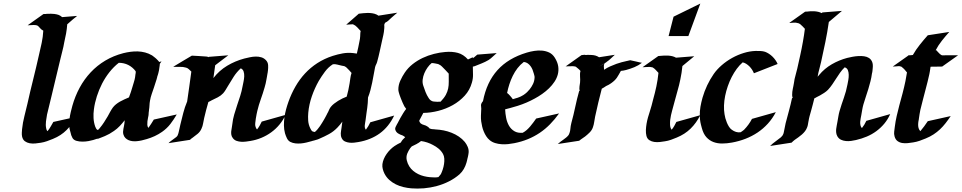

<svg xmlns="http://www.w3.org/2000/svg" viewBox="-20 -809 5509 1100"><path d="M203.1 -493.7Q211.4 -528.8 218.8 -563Q226.1 -597.2 228 -633.3Q216.8 -638.7 207.5 -649.9Q205.1 -653.3 202.4 -656Q199.7 -658.7 196.3 -661.1L192.9 -663.1L185.1 -665Q173.3 -666.5 161.6 -665.3Q149.9 -664.1 138.2 -664.1L227.5 -727.5H226.1Q224.6 -727.5 225.3 -727.5Q226.1 -727.5 228 -728L229 -728.5Q231.4 -728.5 235.6 -728.8Q239.7 -729 243.2 -729Q243.7 -729 243.9 -729.2Q244.1 -729.5 244.6 -729.5Q247.1 -729.5 249.8 -729.7Q252.4 -730 254.9 -730Q263.7 -730.5 273.2 -730.2Q282.7 -730 292 -729Q306.2 -727.1 316.2 -723.4Q326.2 -719.7 335.9 -710.9L421.9 -717.8Q418.5 -715.3 415.5 -712.6Q412.6 -710 409.7 -707.5L404.8 -704.1L404.3 -703.6Q398.9 -699.7 395 -695.8Q388.2 -690.4 381.3 -683.8Q374.5 -677.2 367.7 -671.9L365.2 -669.9Q363.3 -643.1 358.6 -616.9Q354 -590.8 347.7 -564.5Q343.8 -541 337.6 -517.8Q331.5 -494.6 326.2 -471.7Q313.5 -417 300 -362.5Q286.6 -308.1 273.9 -253.4Q268.6 -228 261.7 -203.1Q254.9 -178.2 249.5 -152.8Q246.1 -135.3 243.4 -113.8Q240.7 -92.3 244.6 -73.7Q246.1 -63 252.4 -57.6Q262.7 -70.3 271 -85Q279.3 -99.6 285.6 -110.4L417 -139.6Q404.3 -117.7 390.9 -98.9Q377.4 -80.1 361.6 -64.2Q345.7 -48.3 326.4 -35.6Q307.1 -22.9 283.2 -13.2Q266.6 -6.3 249.3 -0.2Q231.9 5.9 213.9 8.8Q199.7 11.2 182.6 12.9Q165.5 14.6 149.9 11.7Q134.3 8.8 122.3 0Q110.4 -8.8 106.4 -27.3Q104.5 -37.1 105 -48.1Q105.5 -59.1 106.4 -68.8Q110.4 -106.9 119.6 -142.6Q128.9 -178.2 137.2 -214.8Q152.8 -285.2 170.2 -354.5Q187.5 -423.8 203.1 -493.7Z M895.5 -443.4Q895.5 -440.9 895.3 -437.7Q895 -434.6 894.5 -430.7Q894.5 -428.7 893.6 -424.8Q892.6 -416 891.1 -407.2Q889.6 -398.4 887.2 -390.1Q886.2 -385.3 884.5 -380.6Q882.8 -376 881.3 -371.1Q881.3 -370.1 880.9 -368.4Q880.4 -366.7 879.9 -365Q879.4 -363.3 879.4 -362.5Q879.4 -361.8 879.4 -363.3Q878.9 -362.3 878.9 -361.3Q878.4 -358.4 877.4 -355.2Q876.5 -352.1 875.5 -349.6Q869.6 -329.1 862.3 -308.6Q856 -290 849.4 -271Q842.8 -252 839.4 -232.4Q836.9 -218.8 836.4 -205.3Q835.9 -191.9 833.5 -178.2Q833.5 -174.8 833.5 -175Q833.5 -175.3 833 -171.9Q833 -169.4 832 -164.6Q832 -159.2 831.5 -156.7Q831.5 -153.3 831.1 -150.4Q830.6 -147.5 830.1 -144L828.6 -137.7Q828.1 -134.8 827.9 -132.3Q827.6 -129.9 827.1 -129.4L826.7 -126L824.7 -114.7Q823.7 -103.5 824 -94Q824.2 -84.5 830.1 -76.2Q838.4 -87.4 845.9 -99.4Q853.5 -111.3 861.3 -124L992.7 -153.3Q975.6 -124 956.1 -98.6Q936.5 -73.2 908.7 -53.7Q888.7 -39.6 866.5 -29.3Q844.2 -19 820.8 -12.2Q806.2 -7.8 792.2 -4.6Q778.3 -1.5 763.2 0Q751.5 1 739.5 -0.2Q727.5 -1.5 717 -5.9Q706.5 -10.3 698.5 -18.3Q690.4 -26.4 687 -38.6Q684.6 -46.4 685.1 -54.4Q685.5 -62.5 687 -70.6Q688.5 -78.6 690.2 -86.7Q691.9 -94.7 692.9 -102.5L694.3 -120.1Q681.2 -103 666.3 -87.2Q651.4 -71.3 632.8 -58.6Q607.4 -40.5 580.6 -29.3Q569.3 -23.9 558.6 -20.5Q555.7 -19.5 551 -17.6Q546.4 -15.6 542.5 -14.2Q538.6 -12.7 536.4 -12Q534.2 -11.2 536.6 -12.7Q538.6 -13.7 540.3 -14.6Q542 -15.6 543.9 -16.6Q536.1 -14.2 528.8 -11.7Q521.5 -9.3 513.7 -6.8Q503.9 -3.9 487.1 -0.7Q470.2 2.4 452.1 2.4Q434.1 2.4 418.5 -2Q402.8 -6.3 395.5 -18.1Q386.7 -33.7 383.8 -51.3Q382.8 -53.2 382.8 -54.7Q377 -70.8 376.5 -90.1Q376 -109.4 378.4 -128.9Q380.9 -148.4 385.5 -167.5Q390.1 -186.5 394.5 -202.6Q410.2 -258.3 436.5 -306.9Q462.9 -355.5 499.5 -394.5Q536.1 -433.6 583 -461.7Q629.9 -489.7 686.5 -504.4Q706.1 -509.3 727.3 -512.2Q748.5 -515.1 769.8 -514.4Q791 -513.7 811.5 -508.3Q832 -502.9 850.1 -492.2Q850.6 -492.2 853.8 -489.7Q856.9 -487.3 861.1 -484.1Q865.2 -481 869.1 -477.8Q873 -474.6 875 -472.7Q881.3 -466.3 885.5 -462.2Q889.6 -458 892.1 -454.1L905.3 -457Q902.8 -453.6 900.6 -450.4Q898.4 -447.3 896 -443.8ZM626.5 -192.9Q633.8 -202.6 644.3 -211.2Q654.8 -219.7 667.2 -226.8Q679.7 -233.9 692.9 -239.7Q706.1 -245.6 718.8 -251Q718.8 -251 719.2 -252Q724.6 -267.1 729.7 -281.5Q734.9 -295.9 738.8 -311Q742.7 -325.2 747.1 -338.6Q751.5 -352.1 753.9 -366.2Q754.9 -369.6 754.9 -374.3Q754.9 -378.9 755.9 -382.3Q756.8 -387.2 757.6 -391.8Q758.3 -396.5 757.3 -400.9Q739.7 -424.3 714.8 -436.8Q689.9 -449.2 660.6 -449.2Q631.3 -426.3 607.2 -395.8Q583 -365.2 564.9 -330.1Q546.9 -294.9 534.9 -257.3Q522.9 -219.7 518.1 -183.1Q514.6 -158.2 515.9 -133.1Q517.1 -107.9 525.4 -84Q527.8 -78.1 530.8 -72.5Q533.7 -66.9 539.6 -64.5L541 -64Q544.4 -66.9 547.4 -70.3Q550.3 -73.7 552.7 -76.7Q565.4 -91.8 576.2 -108.6Q586.9 -125.5 597.2 -142.6Q604 -155.3 611.1 -168.2Q618.2 -181.2 626.5 -192.9ZM880.9 -373Q880.4 -372.6 880.4 -372.1V-370.1Q880.4 -372.1 880.9 -373Z M1065.4 -7.3 1067.9 -8.8 1064.9 -7.3 945.3 11.2Q955.1 1 966.6 -6.6Q978 -14.2 989.3 -23.4Q992.7 -26.9 993.7 -27.6Q994.6 -28.3 997.1 -32.2L999 -37.1Q1000 -39.1 1001.5 -43.7Q1002.9 -48.3 1003.4 -50.8Q1006.3 -62 1008.5 -73Q1010.7 -84 1013.2 -94.7Q1021.5 -128.4 1030 -161.9Q1038.6 -195.3 1052.2 -227.5Q1058.6 -271 1064.5 -313.5Q1070.3 -356 1076.2 -398.9Q1068.8 -405.8 1062 -412.4Q1055.2 -418.9 1046.4 -421.4Q1028.3 -426.8 1009.5 -426Q990.7 -425.3 972.2 -426.3Q999 -442.4 1025.6 -458.5Q1052.2 -474.6 1079.1 -490.2Q1099.1 -489.3 1118.7 -488Q1138.2 -486.8 1158.2 -485.4Q1162.1 -485.4 1166.3 -484.6Q1170.4 -483.9 1173.8 -481.4L1176.8 -483.4L1288.1 -492.2Q1269 -478 1250.2 -463.6Q1231.4 -449.2 1212.9 -435.1L1202.6 -361.8Q1235.8 -404.8 1281.2 -432.1Q1326.7 -459.5 1379.4 -473.6Q1393.6 -477.1 1410.4 -480.7Q1427.2 -484.4 1444.3 -484.9Q1461.4 -485.4 1477.1 -480.7Q1492.7 -476.1 1504.4 -463.4Q1515.1 -451.7 1516.1 -435.8Q1517.1 -419.9 1515.1 -404.8Q1515.1 -403.8 1514.6 -401.4Q1514.2 -398.9 1513.9 -396Q1513.7 -393.1 1513.2 -390.6Q1512.7 -388.2 1512.2 -386.7L1511.2 -379.9Q1510.7 -377.4 1510.3 -375Q1509.8 -372.6 1509.8 -371.6L1506.3 -352.5Q1504.4 -341.3 1502 -330.6Q1499.5 -319.8 1496.1 -308.6Q1486.3 -274.4 1474.4 -241.2Q1462.4 -208 1454.1 -173.3Q1452.6 -167.5 1450.2 -155.3Q1447.8 -143.1 1445.6 -129.6Q1443.4 -116.2 1442.4 -104.2Q1441.4 -92.3 1442.9 -86.9Q1443.8 -82.5 1446.3 -76.9Q1448.7 -71.3 1452.6 -67.4Q1460.9 -77.6 1467.5 -89.1Q1474.1 -100.6 1479.5 -112.3L1616.2 -150.9Q1602.1 -120.6 1581.3 -95.5Q1560.5 -70.3 1534.4 -51.3Q1508.3 -32.2 1477.8 -19.5Q1447.3 -6.8 1414.6 -1.5Q1403.3 0.5 1389.4 2.2Q1375.5 3.9 1361.6 3.2Q1347.7 2.4 1335.2 -2Q1322.8 -6.3 1314.5 -17.1Q1307.1 -26.4 1305.4 -36.4Q1303.7 -46.4 1304.7 -56.6Q1305.7 -66.9 1307.9 -77.1Q1310.1 -87.4 1311 -97.7Q1314 -126 1321.8 -152.8Q1329.6 -179.7 1338.6 -206.3Q1347.7 -232.9 1356.2 -259.5Q1364.7 -286.1 1369.6 -314Q1371.6 -324.7 1375 -340.3Q1378.4 -356 1379.2 -371.3Q1379.9 -386.7 1375.7 -399.4Q1371.6 -412.1 1359.4 -417.5Q1335.4 -395.5 1318.6 -369.1Q1301.8 -342.8 1285.2 -314.9Q1278.8 -304.2 1272.9 -294.4Q1267.1 -284.7 1258.8 -274.9Q1246.1 -261.2 1227.8 -251.5Q1209.5 -241.7 1192.9 -234.4Q1189 -231.9 1184.1 -229.5Q1179.2 -227.1 1173.8 -224.6Q1167 -201.7 1161.1 -179Q1155.3 -156.2 1149.9 -133.3Q1146 -117.7 1143.6 -101.8Q1141.1 -85.9 1134.3 -71.8Q1127 -54.7 1112.5 -42.5Q1098.1 -30.3 1084 -20.5L1075.7 -14.6Q1075.7 -14.2 1075.2 -14.2L1072.3 -12.2Q1074.2 -13.7 1075.7 -14.4Q1077.1 -15.1 1078.1 -16.1L1075.7 -14.6Q1075.7 -14.2 1075.2 -14.2L1068.4 -7.8ZM1078.1 -16.1Q1083 -20 1083 -20.5ZM1064.9 -7.3H1065.4Q1064.9 -6.8 1064.9 -6.8Q1064 -6.3 1064.9 -7.3ZM1000 -37.1Q1000 -37.6 1000.2 -37.8Q1000.5 -38.1 1000.5 -38.6Q1000.5 -38.1 1000.2 -37.8Q1000 -37.6 1000 -37.1Z M2035.6 -730.5Q2047.9 -731.9 2061 -733.4Q2074.2 -734.9 2087.4 -734.9Q2100.6 -734.9 2113.3 -732.9Q2126 -731 2137.7 -725.6Q2140.1 -724.1 2142.8 -722.7Q2145.5 -721.2 2147.9 -719.2L2256.3 -736.3Q2248 -729 2239.3 -721.9Q2230.5 -714.8 2222.2 -707Q2216.3 -702.1 2210 -695.6Q2203.6 -689 2196.8 -684.6L2186.5 -678.7L2182.1 -670.4Q2182.1 -669.4 2181.9 -667.2Q2181.6 -665 2181.6 -664.1Q2181.6 -660.2 2181.9 -655.8Q2182.1 -651.4 2181.6 -647L2181.2 -644Q2180.2 -626.5 2176.3 -608.9Q2172.4 -591.3 2168.5 -574.2Q2161.6 -543.9 2155.3 -513.9Q2148.9 -483.9 2140.6 -454.1Q2138.2 -445.8 2134.5 -439Q2130.9 -432.1 2128.9 -423.8Q2124.5 -401.9 2120.6 -379.6Q2116.7 -357.4 2112.3 -335.7Q2107.9 -314 2102.3 -292.7Q2096.7 -271.5 2088.4 -250.5Q2088.4 -234.9 2086.9 -218.8L2084 -191.4L2079.6 -160.2L2074.2 -119.1Q2073.2 -111.8 2071.8 -104.7Q2070.3 -97.7 2069.8 -90.6Q2069.3 -83.5 2070.6 -77.1Q2071.8 -70.8 2076.2 -65.9Q2091.3 -85.9 2101.6 -108.4L2238.3 -147Q2207.5 -82.5 2155.8 -44.9Q2104 -7.3 2032.7 4.9Q2022.5 6.8 2008.8 8.3Q1995.1 9.8 1981.9 8.3Q1968.8 6.8 1957 1.7Q1945.3 -3.4 1939 -15.1Q1934.6 -22.9 1933.3 -30.5Q1932.1 -38.1 1932.4 -45.4Q1932.6 -52.7 1934.1 -60.3Q1935.5 -67.9 1936.5 -76.2L1941.4 -112.3Q1928.2 -93.8 1913.1 -78.1Q1891.1 -55.2 1864.7 -40.8Q1838.4 -26.4 1809.6 -14.2Q1805.2 -12.2 1800.8 -10.5Q1796.4 -8.8 1792 -7.8Q1786.1 -5.9 1780.5 -4.4Q1774.9 -2.9 1769 -1.5Q1768.6 -1 1767.6 -1Q1767.1 -1 1766.6 -0.5H1766.1Q1752.4 3.4 1736.6 7.3Q1720.7 11.2 1704.6 12.7Q1688.5 14.2 1672.6 12.5Q1656.7 10.7 1643.1 3.9Q1630.4 -2.9 1623.5 -17.6Q1616.7 -32.2 1612.8 -45.4Q1606.9 -67.4 1606.7 -90.3Q1606.4 -113.3 1609.6 -136.5Q1612.8 -159.7 1618.9 -182.1Q1625 -204.6 1632.3 -225.1Q1648.9 -272 1672.6 -313.2Q1696.3 -354.5 1727.5 -388.2Q1758.8 -421.9 1798.3 -447.5Q1837.9 -473.1 1886.2 -488.8Q1915 -498 1944.1 -503.2Q1973.1 -508.3 2003.4 -504.9Q2008.8 -503.9 2013.9 -503.4Q2019 -502.9 2024.4 -502Q2028.3 -520 2032.5 -537.6Q2036.6 -555.2 2039.6 -573.2Q2041 -580.1 2042.2 -587.2Q2043.5 -594.2 2043.5 -600.6Q2043.9 -608.9 2044.2 -616.5Q2044.4 -624 2046.4 -631.3Q2036.1 -642.1 2026.1 -653.1Q2016.1 -664.1 2002 -669.9Q1992.2 -669.4 1982.7 -668.9Q1973.1 -668.5 1963.4 -667.5ZM1982.9 -331.5Q1985.4 -346.2 1987.3 -361.6Q1989.3 -377 1994.1 -391.1Q1987.3 -398.4 1981 -406Q1974.6 -413.6 1966.8 -420.4Q1962.9 -424.8 1956.1 -428.2Q1954.6 -429.2 1950.7 -430.9Q1946.8 -432.6 1948.7 -432.1Q1951.7 -431.2 1954.3 -430.2Q1957 -429.2 1959.5 -428.2Q1960 -427.7 1959.2 -428Q1958.5 -428.2 1957.5 -428.7L1954.1 -429.7L1951.7 -430.2Q1947.8 -431.2 1944.1 -431.6Q1940.4 -432.1 1936.5 -433.1Q1924.3 -435.5 1912.1 -439Q1899.9 -442.4 1887.2 -440.9Q1860.8 -424.3 1841.3 -397.9Q1821.8 -371.6 1806.2 -345.2Q1782.7 -303.7 1766.6 -257.3Q1750.5 -210.9 1746.1 -163.1Q1744.1 -141.1 1745.6 -118.7Q1747.1 -96.2 1756.8 -75.7Q1760.7 -67.4 1763.4 -63.2Q1766.1 -59.1 1768.8 -57.1Q1771.5 -55.2 1774.9 -54.7Q1778.3 -54.2 1783.7 -52.7Q1791.5 -59.1 1799.1 -68.1Q1806.6 -77.1 1813.5 -86.9Q1820.3 -96.7 1826.2 -106.7Q1832 -116.7 1837.4 -125.5Q1839.8 -129.4 1843.8 -137Q1847.7 -144.5 1850.1 -148.9L1851.6 -151.4Q1851.6 -151.9 1852.5 -153.8Q1853.5 -155.8 1854.7 -158.2Q1856 -160.6 1857.2 -162.8Q1858.4 -165 1859.4 -166.5Q1862.8 -174.8 1866.9 -183.3Q1871.1 -191.9 1877 -198.7Q1883.8 -207 1894.3 -215.3Q1904.8 -223.6 1917 -231.2Q1929.2 -238.8 1941.9 -244.9Q1954.6 -251 1966.3 -255.4Q1971.7 -273.9 1975.6 -292.7Q1979.5 -311.5 1982.9 -331.5ZM2177.7 -673.3Q2172.9 -670.4 2168.5 -668Q2164.1 -665.5 2161.4 -663.8Q2158.7 -662.1 2158.2 -661.9Q2157.7 -661.6 2160.6 -663.1ZM2180.7 -664.6Q2180.7 -662.6 2180.4 -661.6Q2180.2 -660.6 2180.7 -661.6Z M2825.7 -504.9Q2814 -495.1 2803 -484.4Q2792 -473.6 2779.3 -465.3Q2760.3 -454.1 2740 -446Q2719.7 -438 2699.2 -429.7Q2696.8 -428.7 2694.1 -428.5Q2691.4 -428.2 2689 -427.2Q2689.5 -403.8 2689.9 -381.3Q2690.4 -358.9 2683.6 -335.9Q2671.9 -293 2642.3 -260.7Q2612.8 -228.5 2574 -206.8Q2535.2 -185.1 2491 -173.8Q2446.8 -162.6 2405.3 -162.1L2386.7 -127Q2385.7 -125 2383.5 -121.1Q2381.3 -117.2 2382.3 -114.7Q2383.3 -111.3 2385.3 -108.4Q2387.2 -105.5 2389.6 -102.5Q2397.9 -95.7 2409.2 -93Q2420.4 -90.3 2429.2 -84Q2431.6 -82.5 2435.1 -79.8Q2438.5 -77.1 2439.9 -74.2V-73.7Q2447.8 -70.3 2454.6 -69.3Q2460 -68.8 2465.3 -68.6Q2470.7 -68.4 2476.1 -67.4Q2498.5 -66.4 2522 -61.8Q2545.4 -57.1 2567.4 -48.3Q2589.4 -39.6 2608.9 -26.4Q2628.4 -13.2 2643.1 4.4Q2652.8 16.6 2659.4 32Q2666 47.4 2665 63.5Q2664.6 68.8 2663.6 74.5Q2662.6 80.1 2661.6 85.4Q2660.6 90.3 2659.7 93.3V93.8L2658.2 99.1Q2656.7 105.5 2655.5 111.6Q2654.3 117.7 2652.3 123.5Q2647 142.1 2637.2 159.2Q2627.4 176.3 2612.8 189.5Q2585.4 213.4 2552 230.2Q2518.6 247.1 2482.4 256.8Q2446.3 266.6 2408.9 269.8Q2371.6 272.9 2335.9 270Q2314 268.1 2291 262.7Q2268.1 257.3 2247.6 247.1Q2227.1 236.8 2210.2 221.7Q2193.4 206.5 2182.6 185.5Q2176.3 172.9 2172.9 159.2Q2169.4 145.5 2170.9 131.3Q2172.9 116.2 2179.2 101.3Q2185.5 86.4 2195.1 72.8Q2204.6 59.1 2216.3 47.6Q2228 36.1 2240.2 27.8Q2249.5 21.5 2258.1 16.8Q2266.6 12.2 2275.9 7.8L2277.8 4.9Q2282.2 -3.4 2288.3 -10Q2294.4 -16.6 2301.3 -22.9Q2298.3 -25.4 2295.2 -27.8Q2292 -30.3 2287.1 -32.7Q2279.8 -35.2 2272.9 -38.1Q2266.1 -41 2260.3 -44.9Q2254.4 -48.8 2250.2 -54.4Q2246.1 -60.1 2244.1 -68.4Q2243.2 -75.2 2247.1 -82.8Q2251 -90.3 2253.9 -96.2L2257.8 -103L2259.3 -105.5L2261.2 -109.4L2273.9 -133.3Q2281.7 -147 2289.6 -159.9Q2297.4 -172.9 2307.1 -185.1Q2301.8 -191.4 2296.4 -200.2Q2291 -210.4 2286.6 -220.9Q2282.2 -231.4 2277.8 -242.2L2274.4 -251L2269 -265.6Q2266.6 -273.4 2264.4 -281.2Q2262.2 -289.1 2262.2 -296.9Q2262.2 -322.3 2273.7 -347.4Q2285.2 -372.6 2298.8 -392.6Q2317.4 -420.4 2344 -441.4Q2370.6 -462.4 2401.6 -477.1Q2432.6 -491.7 2466.1 -500.2Q2499.5 -508.8 2531.2 -511.2Q2570.8 -514.6 2602.8 -506.1Q2634.8 -497.6 2661.1 -468.3Q2676.3 -476.1 2682.6 -478.3Q2689 -480.5 2690.2 -479.5Q2691.4 -478.5 2690.2 -476.8Q2689 -475.1 2689.9 -475.6Q2690.9 -476.1 2695.8 -480.2Q2700.7 -484.4 2714.4 -496.1ZM2460.4 21.5Q2429.2 4.4 2392.1 -1Q2389.6 1 2386.5 3.4Q2383.3 5.9 2380.4 7.8Q2377.4 9.8 2375.5 11Q2373.5 12.2 2374.5 11.2Q2371.1 13.7 2367.7 15.6Q2351.6 24.4 2338.9 29.8L2330.1 40Q2324.7 47.4 2320.6 55.2Q2316.4 63 2313 71.3Q2306.2 89.8 2310.3 108.6Q2314.5 127.4 2324.7 144Q2334 158.7 2347.2 169.7Q2360.4 180.7 2376.2 188.5Q2392.1 196.3 2409.2 200.4Q2426.3 204.6 2442.9 206.1Q2453.6 206.5 2466.6 207.3Q2479.5 208 2491.7 205.6Q2491.7 205.1 2492.2 205.1Q2496.1 201.2 2499 197Q2502 192.9 2505.9 188.5Q2511.2 177.7 2516.4 162.4Q2521.5 147 2523.9 130.9Q2526.4 114.7 2525.4 99.6Q2524.4 84.5 2518.1 73.2Q2508.3 55.7 2493.2 43Q2478 30.3 2460.4 21.5ZM2504.4 -226.6Q2524.4 -247.6 2534.2 -265.6Q2543.9 -283.7 2547.6 -302Q2551.3 -320.3 2551 -340.8Q2550.8 -361.3 2550.8 -387.2Q2541 -397 2532 -407.5Q2522.9 -418 2512.2 -427.7Q2508.3 -431.6 2504.2 -434.6Q2500 -437.5 2494.6 -439.9L2490.7 -441.9Q2483.9 -443.4 2472.7 -445.6Q2461.4 -447.8 2453.1 -447.8Q2440.4 -437.5 2429.4 -422.1Q2418.5 -406.7 2411.1 -389.2Q2403.8 -371.6 2401.6 -353.3Q2399.4 -335 2404.8 -318.8Q2410.6 -300.3 2418 -281.7Q2425.3 -263.2 2436 -247.1Q2440.4 -240.2 2445.1 -236.1Q2449.7 -231.9 2457.5 -229Q2459 -228.5 2461.4 -228Q2463.9 -227.5 2466.1 -227.3Q2468.3 -227.1 2469.5 -226.8Q2470.7 -226.6 2469.2 -226.6L2465.8 -227.1H2466.3Q2475.1 -226.1 2485.4 -225.8Q2495.6 -225.6 2504.4 -226.6ZM2304.2 -3.4Q2305.2 -3.9 2306.9 -4.4Q2308.6 -4.9 2309.1 -5.4ZM2456.5 -228.5Q2459 -228 2461.7 -227.5Q2464.4 -227.1 2465.8 -227.1ZM2487.8 -442.9Q2487.3 -443.4 2487.3 -443.4Q2486.8 -443.4 2487.8 -442.9ZM2439.5 -215.3Q2439 -214.8 2438.5 -214.6Q2438 -214.4 2437.5 -213.4ZM2261.2 -108.9Q2261.2 -108.4 2261 -108.4Q2260.7 -108.4 2260.7 -107.9Q2261.2 -108.9 2261.2 -108.9ZM2437.5 -75.7Q2437 -75.7 2437.5 -75.2Z M2735.8 -206.1Q2735.8 -211.9 2739 -218Q2742.2 -224.1 2747.1 -229.5Q2768.1 -338.4 2830.1 -407.2Q2892.1 -476.1 2998.5 -507.8Q3018.1 -513.7 3040.8 -517.3Q3063.5 -521 3085.4 -519Q3107.4 -517.1 3126.5 -508.1Q3145.5 -499 3158.2 -479Q3174.3 -453.6 3178 -429.7Q3181.6 -405.8 3176 -383.5Q3170.4 -361.3 3157 -341.1Q3143.6 -320.8 3125.5 -303.2Q3107.4 -285.6 3086.2 -270.8Q3064.9 -255.9 3043.9 -244.6Q2997.1 -218.8 2945.8 -202.6L2910.6 -192.4Q2905.3 -190.9 2900.6 -189.5Q2896 -188 2890.6 -187L2874 -182.6Q2875 -158.2 2879.9 -133.3Q2884.8 -108.4 2896.2 -88.6Q2907.7 -68.8 2926.8 -57.4Q2945.8 -45.9 2974.6 -48.3Q2986.8 -54.7 2997.6 -64.2Q3008.3 -73.7 3017.6 -84.7Q3026.9 -95.7 3035.4 -107.2Q3043.9 -118.7 3051.8 -129.9L3183.1 -159.2Q3158.7 -125 3131.3 -97.2Q3104 -69.3 3072.5 -48.1Q3041 -26.9 3004.9 -12Q2968.8 2.9 2926.8 11.2Q2910.2 14.6 2891.4 16.6Q2872.6 18.6 2853.8 17.3Q2835 16.1 2817.1 10.7Q2799.3 5.4 2785.2 -6.3Q2773.9 -15.6 2765.6 -28.6Q2757.3 -41.5 2751.5 -55.7Q2745.6 -69.8 2742.2 -84.7Q2738.8 -99.6 2736.8 -113.8Q2734.9 -130.9 2735.4 -146.2Q2735.8 -161.6 2736.8 -178.2Q2737.8 -185.5 2736.8 -192.4Q2735.8 -199.2 2735.8 -206.1ZM2981 -454.1Q2960.4 -438.5 2944.8 -418.2Q2929.2 -397.9 2917.7 -374.5Q2906.2 -351.1 2898.2 -326.2Q2890.1 -301.3 2885.3 -276.4Q2888.7 -274.4 2893.1 -270Q2897.5 -265.6 2902.3 -260.3Q2907.2 -254.9 2911.4 -249.5Q2915.5 -244.1 2918 -240.7L2932.6 -245.1Q2931.6 -245.1 2932.9 -245.4Q2934.1 -245.6 2936.5 -246.3Q2939 -247.1 2941.7 -247.8Q2944.3 -248.5 2945.8 -249Q2954.6 -252 2963.9 -256.3Q2964.8 -256.8 2968.3 -258.8Q2971.7 -260.7 2973.6 -261.7Q2976.1 -262.7 2978 -264.2Q2980 -265.6 2982.4 -267.1Q2992.2 -273.9 2999.8 -281.2Q3007.3 -288.6 3014.6 -297.4Q3025.9 -311.5 3033.7 -327.9Q3041.5 -344.2 3042.5 -362.3Q3043.5 -368.2 3041.7 -374.8Q3040 -381.3 3038.6 -386.7Q3035.6 -398.4 3031 -409.7Q3026.4 -420.9 3019.5 -430.2Q3012.7 -439.5 3003.4 -446Q2994.1 -452.6 2981 -454.1ZM2950.2 -249Q2951.2 -249 2954.1 -250Q2955.1 -250.5 2956.5 -250.7Q2958 -251 2957 -251ZM2923.3 -238.3Q2925.8 -237.3 2927.5 -237.3Q2929.2 -237.3 2927.2 -237.8ZM2896 -188.5Q2895 -188 2895.8 -188.2Q2896.5 -188.5 2897.9 -189Q2897.5 -189 2897 -188.7Q2896.5 -188.5 2896 -188.5ZM2989.7 -268.1Q2989.3 -268.1 2989.3 -267.6Q2992.2 -269 2989.7 -268.1Z M3311.5 -493.2Q3317.4 -493.2 3324 -494.6Q3330.6 -496.1 3335.9 -493.7Q3339.8 -494.1 3342.8 -494.4Q3345.7 -494.6 3348.6 -494.6Q3351.6 -494.6 3355.7 -494.4Q3359.9 -494.1 3366.7 -494.1Q3393.1 -493.7 3412.1 -481L3502.4 -495.1Q3491.2 -485.4 3480.2 -474.4Q3469.2 -463.4 3456.5 -455.1Q3455.6 -454.1 3455.1 -454.1L3453.1 -452.1L3443.8 -446.3Q3439 -438 3439.5 -428.5Q3439.9 -418.9 3440.9 -409.2Q3457 -420.4 3475.8 -428.7Q3494.6 -437 3512.2 -443.4Q3527.3 -448.7 3541.3 -452.4Q3555.2 -456.1 3570.8 -459.5Q3573.2 -460 3576.7 -460.7Q3580.1 -461.4 3583.5 -462.4Q3586.9 -463.4 3590.8 -463.9Q3609.9 -459.5 3624.5 -456.5Q3630.9 -455.1 3636.7 -453.6Q3642.6 -452.1 3647.5 -451.2Q3652.8 -449.7 3657.7 -449.2Q3637.2 -433.6 3614.7 -424.3Q3592.3 -415 3567.4 -408.2Q3560.5 -405.8 3552.2 -404.8Q3543.9 -403.8 3537.1 -402.8Q3530.3 -391.1 3525.1 -381.6Q3520 -372.1 3514.2 -363.8Q3508.3 -355.5 3500.5 -347.9Q3492.7 -340.3 3481 -332Q3474.1 -326.7 3468 -323.7Q3461.9 -320.8 3453.1 -316.4L3452.1 -315.9Q3446.8 -312 3440.7 -308.3Q3434.6 -304.7 3427.7 -300.8Q3417 -261.2 3407.7 -221.2Q3398.4 -181.2 3389.6 -141.1Q3386.2 -125.5 3384.3 -110.4Q3382.3 -95.2 3377 -80.1Q3371.6 -63.5 3358.4 -50.3Q3345.2 -37.1 3332 -26.9L3306.6 -9.3Q3305.7 -8.3 3304.2 -7.1Q3302.7 -5.9 3300.8 -4.9L3298.8 -2.9L3297.4 -2.4Q3296.4 -2 3296.9 -2.4L3175.8 16.1Q3183.1 8.8 3191.2 2.9Q3199.2 -2.9 3207.5 -8.8Q3215.8 -14.6 3223.6 -21Q3231.4 -27.3 3237.8 -35.6Q3246.1 -51.8 3247.6 -69.6Q3249 -87.4 3253.4 -104.5Q3266.1 -150.4 3275.6 -196Q3285.2 -241.7 3297.9 -287.1L3300.8 -288.1Q3299.3 -293.5 3299.3 -300.3Q3299.3 -307.1 3300 -313.7Q3300.8 -320.3 3301.8 -326.2Q3302.7 -332 3303.2 -335.4Q3304.2 -344.2 3304 -352.5Q3303.7 -360.8 3303.2 -369.4Q3302.7 -377.9 3303 -386Q3303.2 -394 3305.7 -402.3Q3301.8 -407.7 3294.9 -413.6Q3288.1 -419.4 3283.7 -422.9Q3279.8 -426.8 3274.9 -428.2H3274.4Q3269 -429.7 3263.2 -429.7Q3252.4 -430.2 3241.9 -429.4Q3231.4 -428.7 3220.7 -428.7ZM3417 -430.7Q3421.9 -433.1 3426.3 -435.5Q3430.7 -438 3435.5 -440.4L3443.8 -446.3Q3438 -442.9 3431.9 -439.2Q3425.8 -435.5 3421.1 -433.1Q3416.5 -430.7 3414.8 -429.7Q3413.1 -428.7 3417 -430.7ZM3280.8 -426.3 3276.4 -427.7Q3277.8 -427.2 3279.8 -426.5Q3281.7 -425.8 3280.8 -426.3ZM3272.9 -429.2 3269.5 -430.7Q3268.1 -431.2 3272.9 -429.2Z M3721.7 -238.3Q3732.4 -276.4 3740.5 -314.2Q3748.5 -352.1 3752.4 -391.6Q3744.6 -399.9 3736.8 -408.4Q3729 -417 3718.8 -422.9Q3704.6 -426.8 3690.2 -425.3Q3675.8 -423.8 3661.1 -423.8L3752 -488.3Q3754.4 -488.3 3756.6 -488.3Q3758.8 -488.3 3761.2 -488.8Q3772 -489.7 3783.9 -490.5Q3795.9 -491.2 3807.9 -490.5Q3819.8 -489.7 3831.3 -487.1Q3842.8 -484.4 3853 -478.5L3957.5 -486.8L3889.6 -430.7Q3887.7 -411.6 3884.8 -392.3Q3881.8 -373 3877.9 -354.5Q3871.1 -320.8 3861.6 -288.6Q3852.1 -256.3 3843.8 -223.6Q3837.4 -198.2 3830.3 -173.6Q3823.2 -148.9 3819.8 -122.6Q3819.3 -117.7 3818.8 -109.9Q3818.4 -102.1 3818.8 -94Q3819.3 -85.9 3821.5 -78.4Q3823.7 -70.8 3828.1 -65.9Q3836.4 -75.7 3843 -87.4Q3849.6 -99.1 3855 -110.4L3991.7 -148.9Q3969.7 -104.5 3936.8 -72.3Q3903.8 -40 3857.4 -21Q3841.3 -14.2 3824.2 -8.1Q3807.1 -2 3789.6 0.5Q3776.9 2.9 3760.3 4.6Q3743.7 6.3 3728.3 4.2Q3712.9 2 3700.4 -5.9Q3688 -13.7 3683.6 -30.3Q3679.7 -45.9 3680.4 -64Q3681.2 -82 3684.3 -100.6Q3687.5 -119.1 3692.6 -137Q3697.8 -154.8 3702.6 -169.4Q3708.5 -186.5 3712.9 -203.9Q3717.3 -221.2 3721.7 -238.3ZM3838.9 -713.4 3992.2 -788.6 3923.8 -602.5H3810.5Z M4424.8 -166.5Q4405.8 -129.9 4379.2 -100.6Q4352.5 -71.3 4320.3 -49.8Q4288.1 -28.3 4251 -13.9Q4213.9 0.5 4173.3 7.8Q4144 13.2 4116.9 13.2Q4089.8 13.2 4067.1 4.6Q4044.4 -3.9 4027.1 -22.9Q4009.8 -42 4001 -75.2Q3998 -85.4 3996.1 -93.5Q3994.1 -101.6 3992.7 -108.9Q3991.2 -116.2 3990.5 -124.3Q3989.7 -132.3 3989.3 -143.1Q3988.3 -170.4 3992.9 -197Q3997.6 -223.6 4004.9 -249.5Q4025.9 -322.3 4068.8 -384.8Q4087.4 -411.6 4115 -435.5Q4142.6 -459.5 4174.8 -477.3Q4207 -495.1 4241.5 -505.6Q4275.9 -516.1 4308.6 -517.1Q4320.8 -517.6 4336.2 -516.8Q4351.6 -516.1 4363.3 -512.2Q4374 -508.3 4385 -501.2Q4396 -494.1 4405.8 -484.6Q4415.5 -475.1 4423.1 -464.1Q4430.7 -453.1 4435.1 -442.4L4299.3 -389.2Q4295.4 -399.4 4288.8 -409.7Q4282.2 -419.9 4273.7 -428.5Q4265.1 -437 4255.1 -443.4Q4245.1 -449.7 4234.9 -451.7Q4216.8 -436 4200.9 -414.6Q4185.1 -393.1 4172.1 -367.9Q4159.2 -342.8 4149.7 -315.2Q4140.1 -287.6 4134.5 -259.8Q4128.9 -231.9 4127.9 -205.1Q4127 -178.2 4130.9 -154.8Q4132.3 -144.5 4135.7 -131.8Q4139.2 -119.1 4144.3 -106.7Q4149.4 -94.2 4156.5 -83Q4163.6 -71.8 4172.9 -65.4Q4184.1 -57.1 4196.8 -53.2Q4209.5 -49.3 4223.1 -51.3Q4224.6 -52.2 4227.5 -54.2Q4230.5 -56.2 4233.4 -58.3Q4236.3 -60.5 4239 -62.5Q4241.7 -64.5 4243.2 -65.9Q4271 -94.7 4288.1 -127.9Z M4803.7 -746.6 4728.5 -683.1Q4720.2 -625 4708.5 -567.9Q4696.8 -510.7 4684.1 -453.6Q4679.7 -433.1 4674.1 -413.6Q4668.5 -394 4665 -373.5Q4665 -370.6 4664.6 -369.6L4672.9 -379.4Q4703.6 -416.5 4745.4 -440.7Q4787.1 -464.8 4833.5 -477.1Q4846.7 -480.5 4863.5 -483.6Q4880.4 -486.8 4897.5 -487.8Q4914.6 -488.8 4930.7 -486.6Q4946.8 -484.4 4958.5 -476.8Q4970.2 -469.2 4976.3 -455.3Q4982.4 -441.4 4980 -418.9Q4979 -411.1 4978.5 -403.3Q4978 -395.5 4975.6 -388.2Q4972.7 -365.2 4967 -343Q4961.4 -320.8 4954.8 -299.1Q4948.2 -277.3 4940.7 -255.4Q4933.1 -233.4 4926.8 -211.4Q4922.4 -195.8 4919.9 -180.7Q4917.5 -165.5 4914.6 -149.9Q4913.1 -141.1 4910.9 -130.9Q4908.7 -120.6 4908.2 -110.6Q4907.7 -100.6 4909.7 -91.3Q4911.6 -82 4918 -75.2Q4933.1 -93.8 4943.4 -116.7L5080.1 -155.3Q5066.4 -124.5 5046.1 -100.3Q5025.9 -76.2 5000.7 -57.6Q4975.6 -39.1 4946 -26.6Q4916.5 -14.2 4884.3 -6.8Q4871.6 -3.9 4856.4 -1.7Q4841.3 0.5 4826.2 -1Q4811 -2.4 4798.1 -8.5Q4785.2 -14.6 4777.3 -28.3Q4772 -38.1 4770.8 -48.3Q4769.5 -58.6 4770.5 -69.3Q4771.5 -80.1 4773.9 -90.6Q4776.4 -101.1 4777.8 -111.3Q4780.8 -127 4783.2 -142.3Q4785.6 -157.7 4790 -172.9Q4801.3 -211.4 4814.7 -248.8Q4828.1 -286.1 4835.4 -325.7Q4837.4 -335.4 4840.1 -350.6Q4842.8 -365.7 4842.5 -380.6Q4842.3 -395.5 4837.4 -407.5Q4832.5 -419.4 4819.3 -423.3Q4804.2 -408.7 4792.7 -392.3Q4781.2 -376 4770.5 -359.1Q4759.8 -342.3 4748.5 -325.7Q4737.3 -309.1 4723.6 -294.4Q4713.9 -284.7 4701.9 -276.9Q4689.9 -269 4677.7 -262.2L4657.7 -252L4655.3 -250.5L4651.9 -248.5L4645.5 -245.6Q4641.1 -227.5 4636.5 -210Q4631.8 -192.4 4627 -174.8L4617.7 -141.6Q4616.7 -137.7 4616 -134.3Q4615.2 -130.9 4614.3 -127Q4614.3 -126 4614 -125.2Q4613.8 -124.5 4613.8 -123.5Q4612.8 -117.7 4612.5 -116.7Q4612.3 -115.7 4611.3 -110.8Q4609.9 -103 4608.6 -95.2Q4607.4 -87.4 4604.5 -80.1Q4600.1 -67.9 4592.3 -57.6Q4584.5 -47.4 4574.5 -38.6Q4564.5 -29.8 4553.7 -22.2Q4543 -14.6 4533.2 -7.8Q4528.3 -3.9 4523.7 0Q4519 3.9 4515.1 8.3L4392.1 27.3Q4406.2 13.2 4422.4 1.7Q4438.5 -9.8 4454.1 -22.5L4462.9 -32.2Q4463.4 -33.7 4465.1 -36.6Q4466.8 -39.6 4467.8 -41.5L4470.2 -49.8Q4473.6 -63 4475.6 -76.4Q4477.5 -89.8 4481 -103Q4490.7 -139.6 4500.2 -174.8Q4509.8 -210 4517.6 -246.6L4521.5 -247.6Q4518.6 -255.4 4518.3 -264.6Q4518.1 -273.9 4519.3 -283Q4520.5 -292 4522.2 -300.5Q4523.9 -309.1 4525.4 -315.9Q4527.8 -326.2 4529.1 -336.2Q4530.3 -346.2 4532.2 -356Q4535.6 -371.1 4539.8 -385.7Q4543.9 -400.4 4547.4 -415Q4556.2 -454.1 4564.7 -492.7Q4573.2 -531.2 4580.1 -570.3Q4583.5 -588.9 4586.2 -607.2Q4588.9 -625.5 4591.3 -644Q4584.5 -651.4 4577.9 -658.2Q4571.3 -665 4563.5 -671.4L4554.7 -675.8Q4550.3 -676.8 4545.7 -677.7Q4541 -678.7 4539.6 -679.2Q4533.7 -679.7 4529.3 -679.2Q4524.9 -678.7 4519.5 -678.7Q4515.1 -677.7 4510.7 -677.7Q4506.3 -677.7 4502 -677.7L4592.8 -742.2Q4595.7 -742.2 4598.9 -742.4Q4602.1 -742.7 4605 -742.7Q4612.8 -744.1 4623.8 -744.6Q4634.8 -745.1 4646 -744.4Q4657.2 -743.7 4668 -741.2Q4678.7 -738.8 4687 -733.9Q4689.9 -735.4 4692.4 -737.8Z M5418.5 -626Q5397.5 -602.5 5376.5 -576.2Q5355.5 -549.8 5340.3 -520.5L5343.3 -522Q5350.6 -515.1 5357.4 -507.1Q5364.3 -499 5373 -493.7Q5377.9 -491.2 5383.5 -491.9Q5389.2 -492.7 5394.5 -492.2H5468.8L5377.9 -427.7Q5363.3 -427.7 5346.2 -427.2Q5329.1 -426.8 5311.5 -426.8L5310.1 -418.9Q5309.6 -415.5 5309.3 -412.6Q5309.1 -409.7 5308.1 -406.2V-404.8V-404.3Q5307.1 -398.9 5306.2 -393.8Q5305.2 -388.7 5304.2 -383.3Q5299.8 -361.8 5294.4 -341.3Q5289.1 -320.8 5283.7 -299.8Q5276.4 -269.5 5268.1 -240Q5259.8 -210.4 5252.9 -179.7Q5250.5 -167 5248.3 -154.8Q5246.1 -142.6 5244.6 -129.9Q5244.1 -127 5243.9 -124Q5243.7 -121.1 5242.7 -118.2Q5242.7 -116.2 5241.7 -113.3V-111.8Q5241.7 -111.3 5241.5 -110.8Q5241.2 -110.4 5241.2 -109.9V-109.4Q5239.7 -98.1 5240.5 -86.7Q5241.2 -75.2 5247.1 -64.9Q5250 -60.1 5252.9 -57.6Q5264.6 -71.3 5274.9 -85.4Q5285.2 -99.6 5295.4 -114.7L5426.8 -144Q5412.1 -122.1 5397.2 -103Q5382.3 -84 5365.5 -68.1Q5348.6 -52.2 5328.6 -39.1Q5308.6 -25.9 5283.2 -15.6Q5266.1 -8.3 5248.3 -2.2Q5230.5 3.9 5211.9 6.8Q5197.3 9.3 5180.7 11Q5164.1 12.7 5148.9 10.3Q5133.8 7.8 5121.8 -1Q5109.9 -9.8 5105 -27.8Q5101.1 -42 5103 -54.9Q5105 -67.9 5106.4 -82Q5110.4 -113.8 5117.2 -144Q5124 -174.3 5132.3 -205.1Q5142.1 -240.2 5151.1 -274.9Q5160.2 -309.6 5167.5 -344.7Q5169.9 -357.4 5171.9 -369.6Q5173.8 -381.8 5176.3 -394.5H5175.8Q5170.4 -400.4 5165.3 -407Q5160.2 -413.6 5153.8 -418.9Q5149.9 -423.3 5145 -426.3Q5144 -427.2 5143.6 -427.2Q5140.1 -428.2 5136.5 -429Q5132.8 -429.7 5131.3 -430.2Q5122.1 -429.7 5113 -428.7Q5104 -427.7 5094.7 -427.7L5184.6 -491.2H5181.6Q5180.7 -491.2 5181.9 -491.5Q5183.1 -491.7 5184.6 -491.7L5185.5 -492.2H5188.5Q5190.9 -492.2 5193.6 -492.4Q5196.3 -492.7 5197.3 -492.7Q5200.7 -492.7 5203.6 -493.2Q5206.5 -493.7 5210 -494.1Q5227.5 -524.9 5249.8 -552.7Q5272 -580.6 5295.4 -606.9ZM5241.7 -111.8Q5241.7 -110.8 5241.5 -110.6Q5241.2 -110.4 5241.2 -109.9Q5241.7 -115.7 5242.2 -117.9Q5242.7 -120.1 5242.7 -119.6Q5242.7 -119.1 5242.4 -117.2Q5242.2 -115.2 5241.7 -113.3V-112.8ZM5140.1 -429.7Q5139.2 -430.2 5138.7 -430.2Q5139.2 -429.7 5140.1 -429.7Z"/></svg>

Font: Autopia Bold Italic
Style: Bold Italic
Weight: 700
Italic angle: -104°
Designer: Antoine Gelgon
Foundry: Antoine Gelgon
Version: V.1.0